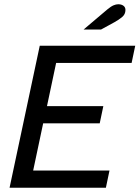

<svg xmlns="http://www.w3.org/2000/svg" viewBox="-20 -883 656 903"><path d="M25 0 167 -668H616L599 -587H244L201 -384H466L449 -303H183L136 -81H495L478 0ZM373 -744 484 -838Q502 -853 514 -858Q526 -863 536 -863Q551 -863 560.5 -856Q570 -849 570 -836Q570 -816 554.5 -803Q539 -790 519 -779L455 -744Z"/></svg>

Font: Atkinson Hyperlegible Next
Style: Italic
Weight: 400
Italic angle: -12°
Designer: Elliott Scott, Megan Eiswerth, Linus Boman, Theodore Petrosky, Letters from Sweden
Foundry: Applied Design Works, Letters from Sweden
Version: Version 2.001